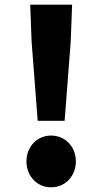

<svg xmlns="http://www.w3.org/2000/svg" viewBox="-20 -786 437 820"><path d="M141 -270H256L282 -608L288 -766H109L115 -608ZM198 14C260 14 304 -35 304 -97C304 -158 260 -207 198 -207C137 -207 93 -158 93 -97C93 -35 137 14 198 14Z"/></svg>

Font: Noto Sans CJK JP Black
Style: Regular
Weight: 900
Designer: Ryoko NISHIZUKA (kana & ideographs); Paul D. Hunt (Latin, Greek & Cyrillic); Wenlong ZHANG (bopomofo); Sandoll Communica
Foundry: Adobe Systems Incorporated
Version: Version 1.004;PS 1.004;hotconv 1.0.82;makeotf.lib2.5.63406